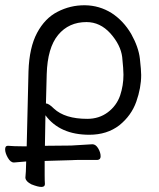

<svg xmlns="http://www.w3.org/2000/svg" viewBox="-21 -507 619 748"><path d="M101 211Q80 200 78 187V184Q80 169 81 122Q54 124 34 126H33Q20 126 9.5 107.5Q-1 89 -1 75Q-1 61 9 61H11Q34 63 65 63H83L90 -229Q93 -322 123.5 -379Q154 -436 203 -461Q253 -487 309.5 -486.5Q366 -486 414 -456Q460 -426 490 -375Q519 -323 524 -278Q529 -233 529 -215Q529 -165 510 -111Q491 -57 444 -19Q396 18 327 18Q212 18 156 -58L154 61L256 60L339 55Q352 55 361.5 71Q371 87 371 102Q371 115 359 116H298Q271 116 257 117L153 120V176Q153 197 154 210Q154 232 101 211ZM319 -44Q365 -44 399 -69.5Q433 -95 447 -135Q460 -174 460 -216Q460 -237 455 -285Q449 -332 409 -377Q369 -421 316 -421Q247 -421 205.5 -371Q164 -321 161 -218L158 -104Q169 -104 189 -84Q232 -44 319 -44Z"/></svg>

Font: LXGW WenKai TC
Style: Regular
Weight: 400
Designer: LXGW / Fontworks Inc.
Foundry: LXGW / Fontworks Inc.
Version: Version 1.330